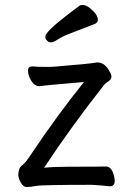

<svg xmlns="http://www.w3.org/2000/svg" viewBox="-20 -739 540 775"><path d="M351 7Q150 7 126 11.5Q102 16 88 16Q74 16 64 -2Q54 -20 54 -33Q54 -46 57.5 -56Q61 -66 72 -74Q83 -82 104 -114Q211 -274 319 -408Q163 -395 140 -391H139Q114 -391 98 -429Q93 -443 93 -453Q93 -463 97.5 -467Q102 -471 109 -471Q134 -469 163 -469Q190 -469 200 -470Q340 -481 372 -487H373Q403 -487 422 -451Q430 -438 430 -429Q430 -418 415 -409Q404 -402 400 -396Q269 -230 158 -62Q198 -66 258 -66Q392 -66 408 -67Q425 -67 435 -45Q443 -25 443 -9Q443 13 424 13Q424 13 423 13Q387 9 351 7ZM170 -606Q191 -635 301 -716Q305 -719 315 -719Q325 -719 341 -708Q375 -681 375 -659Q375 -649 364 -643Q319 -625 276 -609Q233 -593 214.5 -580.5Q196 -568 186 -568Q176 -568 169.5 -575.5Q163 -583 163 -590Q163 -597 170 -606Z"/></svg>

Font: Moon Stars Kai HW
Style: Bold
Weight: 700
Designer: GuiWonder
Version: Version 1.101